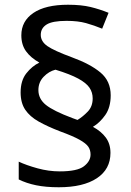

<svg xmlns="http://www.w3.org/2000/svg" viewBox="-20 -785 553 810"><path d="M67 -395Q67 -445 91 -475.5Q115 -506 146 -521Q110 -541 90 -568.5Q70 -596 70 -636Q70 -696 121 -730.5Q172 -765 267 -765Q323 -765 362 -755.5Q401 -746 438 -731L411 -664Q377 -678 343 -687.5Q309 -697 261 -697Q201 -697 176.5 -681.5Q152 -666 152 -638Q152 -610 180 -590.5Q208 -571 284 -543Q361 -515 404 -479Q447 -443 447 -383Q447 -332 424 -299.5Q401 -267 372 -250Q407 -231 426.5 -204.5Q446 -178 446 -140Q446 -71 388.5 -33Q331 5 228 5Q173 5 132 -3.5Q91 -12 59 -28V-103Q91 -88 138 -75Q185 -62 232 -62Q306 -62 334 -83.5Q362 -105 362 -133Q362 -152 352.5 -166Q343 -180 315.5 -195.5Q288 -211 233 -231Q181 -251 143.5 -272Q106 -293 86.5 -322Q67 -351 67 -395ZM142 -405Q142 -368 173.5 -342.5Q205 -317 285 -287L307 -279Q330 -293 350.5 -314.5Q371 -336 371 -370Q371 -395 357.5 -415Q344 -435 310 -453.5Q276 -472 214 -491Q186 -484 164 -461Q142 -438 142 -405Z"/></svg>

Font: Noto Sans Javanese
Style: Regular
Weight: 400
Designer: Monotype Design Team
Foundry: Monotype Imaging Inc.
Version: Version 2.004